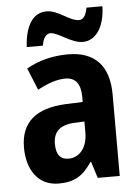

<svg xmlns="http://www.w3.org/2000/svg" viewBox="-54 -798 614 851"><g transform="rotate(-5 253.0 -373.0)"><path d="M84 -605H156C161 -641 177 -657 193 -657C229 -657 282 -606 334 -606C388 -606 431 -657 434 -756H363C357 -722 345 -704 326 -704C283 -704 238 -755 185 -755C114 -755 88 -680 84 -605ZM263 -557C194 -557 129 -540 78 -510L118 -412C164 -437 205 -451 242 -451C287 -451 310 -422 310 -363V-341L234 -338C103 -332 33 -276 33 -162C33 -65 80 10 173 10C245 10 283 -16 321 -73H324L347 0H445V-363C445 -492 381 -557 263 -557ZM266 -252 310 -254V-205C310 -137 274 -96 226 -96C191 -96 171 -117 171 -166C171 -219 199 -249 266 -252Z"/></g></svg>

Font: Noto Sans Arabic UI Cn
Style: Bold
Weight: 700
Width: 3
Designer: Monotype Design Team, Nadine Chahine and Nizar Qandah
Foundry: Monotype Imaging Inc.
Version: Version 2.010